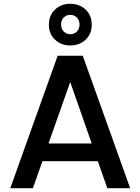

<svg xmlns="http://www.w3.org/2000/svg" viewBox="-20 -989 737 1009"><path d="M494 -142H203L153 0H34L283 -696H415L664 0H544ZM462 -235 349 -558 235 -235ZM349 -750Q302 -750 269.5 -780Q237 -810 237 -859Q237 -909 269.5 -939Q302 -969 349 -969Q397 -969 429.5 -939Q462 -909 462 -859Q462 -810 429.5 -780Q397 -750 349 -750ZM349 -911Q329 -911 315 -897Q301 -883 301 -860Q301 -838 315 -823.5Q329 -809 349 -809Q370 -809 384 -823.5Q398 -838 398 -860Q398 -883 384 -897Q370 -911 349 -911Z"/></svg>

Font: Poppins Medium A&M
Style: Regular
Weight: 500
Designer: Ninad Kale (Devanagari), Jonny Pinhorn (Latin)
Foundry: Indian Type Foundry
Version: 4.004